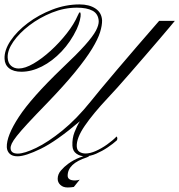

<svg xmlns="http://www.w3.org/2000/svg" viewBox="-20 -704 809 866"><path d="M59.1 1Q35.6 1 23.7 -10.5Q11.7 -22 10.7 -40Q8.8 -90.8 65.2 -177Q121.6 -263.2 258.8 -395Q326.7 -459 362.8 -499.5Q398.9 -540 412.4 -565.4Q425.8 -590.8 425.3 -608.9Q423.3 -641.6 397.7 -655.5Q372.1 -669.4 326.7 -669.4Q270 -669.4 214.1 -647Q158.2 -624.5 112.5 -589.6Q66.9 -554.7 40 -515.9Q13.2 -477.1 14.6 -444.3Q15.6 -420.4 29.5 -407.7Q43.5 -395 64.5 -395Q92.8 -395 131.1 -417.2Q169.4 -439.5 209 -475.6Q248.5 -511.7 281.2 -553.5Q314 -595.2 330.6 -633.8Q336.9 -648.4 339.8 -648.4Q343.8 -648.4 343.8 -639.6Q344.7 -631.8 340.3 -613Q335.9 -594.2 326.2 -572.8Q298.8 -515.1 257.6 -471.7Q216.3 -428.2 169.2 -404.3Q122.1 -380.4 76.7 -380.4Q41 -380.4 21.2 -396Q1.5 -411.6 0.5 -439Q-1 -477.5 27.6 -520.3Q56.2 -563 105.5 -600.1Q154.8 -637.2 215.6 -660.6Q276.4 -684.1 338.9 -684.1Q382.8 -684.1 410.6 -665.5Q438.5 -647 440.4 -612.3Q440.9 -589.8 431.4 -558.8Q421.9 -527.8 395.3 -484.1Q368.7 -440.4 319.6 -380.1Q270.5 -319.8 191.9 -238.3Q138.2 -183.1 105.5 -147.7Q72.8 -112.3 55.7 -90.6Q38.6 -68.8 33 -56.4Q27.3 -43.9 27.8 -35.2Q28.8 -11.2 60.1 -11.2Q89.8 -11.2 143.1 -36.9Q196.3 -62.5 260.7 -114.7Q325.2 -167 389.2 -246.6Q403.3 -264.6 433.8 -301.3Q464.4 -337.9 506.3 -387.5Q548.3 -437 597.4 -494.1Q646.5 -551.3 697.8 -609.9H768.6Q765.1 -605.5 746.1 -582.8Q727.1 -560.1 698 -526.1Q668.9 -492.2 635.5 -453.4Q602.1 -414.6 569.3 -377Q536.6 -339.4 509.5 -309.1Q482.4 -278.8 466.8 -262.7Q399.4 -190.9 362.1 -136.2Q324.7 -81.5 326.2 -43.9Q327.1 -26.4 338.6 -19Q350.1 -11.7 366.2 -11.7Q386.2 -11.7 411.9 -22.9Q437.5 -34.2 462.6 -52Q487.8 -69.8 505.9 -88.4Q508.3 -86.9 509.3 -80.1Q509.3 -74.7 506.8 -70.8Q490.2 -55.7 465.6 -39.1Q440.9 -22.5 413.8 -10.7Q386.7 1 362.8 1Q341.3 1 324.5 -11Q307.6 -22.9 306.6 -46.9Q305.2 -79.6 315.9 -107.4Q326.7 -135.3 340.3 -157.2Q233.9 -66.9 164.1 -33Q94.2 1 59.1 1ZM285.2 141.6Q264.6 141.6 252.4 130.1Q240.2 118.7 240.2 102.5Q240.2 82 254.9 64.9Q269.5 47.9 287.6 34.7Q313.5 16.1 339.1 6.6Q364.7 -2.9 373.5 -4.4Q381.8 -5.9 381.8 -1.5Q381.8 2.4 371.6 5.9Q285.2 33.7 285.2 88.4Q285.2 109.9 318.4 109.9Q328.6 109.9 339.4 106.4L313 139.2Q309.6 140.1 299.8 140.9Q290 141.6 285.2 141.6Z"/></svg>

Font: Pinyon Script
Style: Regular
Weight: 400
Designer: Nicole Fally, Eben Sorkin
Foundry: Sorkin Type Co.
Version: Version 1.008; ttfautohint (v1.8.4.7-5d5b)